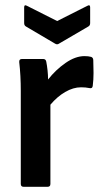

<svg xmlns="http://www.w3.org/2000/svg" viewBox="-20 -719 393 739"><path d="M71 0Q60 0 60 -11V-369Q60 -399 58.5 -426.5Q57 -454 54 -480Q53 -492 65 -492H146Q156 -492 158 -482Q161 -467 163 -448.5Q165 -430 165 -413Q194 -450 232 -476.5Q270 -503 305 -503Q321 -503 331 -500Q339 -497 339 -487Q340 -464 340 -438Q340 -412 337 -389Q336 -377 324 -380Q310 -383 292 -383Q262 -383 231 -365Q200 -347 174 -316V-11Q174 0 163 0ZM192 -551 80 -617Q73 -621 73 -630V-691Q73 -703 85 -696L200 -638L315 -696Q327 -703 327 -691V-630Q327 -621 320 -617L207 -551Q200 -546 192 -551Z"/></svg>

Font: Sofia Sans Semi Condensed
Style: Bold
Weight: 700
Designer: Botio Nikoltchev, Ani Petrova
Foundry: lettersoup
Version: Version 4.100; ttfautohint (v1.8.4.7-5d5b)